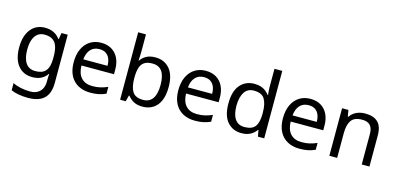

<svg xmlns="http://www.w3.org/2000/svg" viewBox="-83 -1305 4321 2090"><g transform="rotate(15 2077.5 -260.0)"><path d="M275 -546Q328 -546 370.5 -526Q413 -506 443 -465H448L460 -536H530V9Q530 85 504 136.5Q478 188 425 214Q372 240 290 240Q232 240 183.5 231.5Q135 223 97 206V125Q135 145 186 156Q237 167 295 167Q364 167 403.5 126.5Q443 86 443 16V-5Q443 -17 444 -39.5Q445 -62 446 -71H442Q414 -30 372.5 -10Q331 10 276 10Q172 10 113.5 -63Q55 -136 55 -267Q55 -395 113.5 -470.5Q172 -546 275 -546ZM287 -472Q242 -472 210.5 -448Q179 -424 162.5 -378Q146 -332 146 -266Q146 -167 182.5 -114.5Q219 -62 289 -62Q330 -62 359 -72.5Q388 -83 407 -105.5Q426 -128 435 -163Q444 -198 444 -246V-267Q444 -340 427.5 -385Q411 -430 376 -451Q341 -472 287 -472Z M907 -546Q976 -546 1025.5 -516Q1075 -486 1101.5 -431.5Q1128 -377 1128 -304V-251H761Q763 -160 807.5 -112.5Q852 -65 932 -65Q983 -65 1022.5 -74.5Q1062 -84 1104 -102V-25Q1063 -7 1023 1.5Q983 10 928 10Q852 10 793.5 -21Q735 -52 702.5 -113.5Q670 -175 670 -264Q670 -352 699.5 -415Q729 -478 782.5 -512Q836 -546 907 -546ZM906 -474Q843 -474 806.5 -433.5Q770 -393 763 -321H1036Q1036 -367 1022 -401Q1008 -435 979.5 -454.5Q951 -474 906 -474Z M1352 -575Q1352 -541 1350.5 -511.5Q1349 -482 1347 -465H1352Q1375 -499 1415 -522Q1455 -545 1518 -545Q1618 -545 1678.5 -475.5Q1739 -406 1739 -268Q1739 -176 1711.5 -114Q1684 -52 1634 -21Q1584 10 1518 10Q1455 10 1415 -13Q1375 -36 1352 -68H1345L1327 0H1264V-760H1352ZM1503 -472Q1446 -472 1413 -450.5Q1380 -429 1366 -384.5Q1352 -340 1352 -271V-267Q1352 -168 1384.5 -115.5Q1417 -63 1505 -63Q1577 -63 1612.5 -116Q1648 -169 1648 -269Q1648 -370 1612.5 -421Q1577 -472 1503 -472Z M2086 -546Q2155 -546 2204.5 -516Q2254 -486 2280.5 -431.5Q2307 -377 2307 -304V-251H1940Q1942 -160 1986.5 -112.5Q2031 -65 2111 -65Q2162 -65 2201.5 -74.5Q2241 -84 2283 -102V-25Q2242 -7 2202 1.5Q2162 10 2107 10Q2031 10 1972.5 -21Q1914 -52 1881.5 -113.5Q1849 -175 1849 -264Q1849 -352 1878.5 -415Q1908 -478 1961.5 -512Q2015 -546 2086 -546ZM2085 -474Q2022 -474 1985.5 -433.5Q1949 -393 1942 -321H2215Q2215 -367 2201 -401Q2187 -435 2158.5 -454.5Q2130 -474 2085 -474Z M2633 10Q2533 10 2473 -59.5Q2413 -129 2413 -267Q2413 -405 2473.5 -475.5Q2534 -546 2634 -546Q2676 -546 2707 -535.5Q2738 -525 2761 -507Q2784 -489 2800 -467H2806Q2805 -480 2802.5 -505.5Q2800 -531 2800 -546V-760H2888V0H2817L2804 -72H2800Q2784 -49 2761 -30.5Q2738 -12 2706.5 -1Q2675 10 2633 10ZM2647 -63Q2732 -63 2766.5 -109.5Q2801 -156 2801 -250V-266Q2801 -366 2768 -419.5Q2735 -473 2646 -473Q2575 -473 2539.5 -416.5Q2504 -360 2504 -265Q2504 -169 2539.5 -116Q2575 -63 2647 -63Z M3265 -546Q3334 -546 3383.5 -516Q3433 -486 3459.5 -431.5Q3486 -377 3486 -304V-251H3119Q3121 -160 3165.5 -112.5Q3210 -65 3290 -65Q3341 -65 3380.5 -74.5Q3420 -84 3462 -102V-25Q3421 -7 3381 1.5Q3341 10 3286 10Q3210 10 3151.5 -21Q3093 -52 3060.5 -113.5Q3028 -175 3028 -264Q3028 -352 3057.5 -415Q3087 -478 3140.5 -512Q3194 -546 3265 -546ZM3264 -474Q3201 -474 3164.5 -433.5Q3128 -393 3121 -321H3394Q3394 -367 3380 -401Q3366 -435 3337.5 -454.5Q3309 -474 3264 -474Z M3880 -546Q3976 -546 4025 -499.5Q4074 -453 4074 -349V0H3987V-343Q3987 -408 3958 -440Q3929 -472 3867 -472Q3778 -472 3744 -422Q3710 -372 3710 -278V0H3622V-536H3693L3706 -463H3711Q3729 -491 3755.5 -509.5Q3782 -528 3814 -537Q3846 -546 3880 -546Z"/></g></svg>

Font: ubangla85
Style: Book
Weight: 400
Designer: Jelle Bosma - Monotype Design Team
Foundry: Monotype Imaging Inc.
Version: Version 2.003